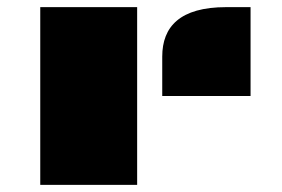

<svg xmlns="http://www.w3.org/2000/svg" viewBox="-20 -518 790 538"><path d="M434.6 -249H682.1V-498H613.8C484.4 -498 434.6 -443.4 434.6 -359.4ZM92.8 0H364.3V-498H92.8Z"/></svg>

Font: Plaster
Style: Regular
Weight: 400
Designer: Eben Sorkin
Foundry: Eben Sorkin
Version: Version 1.007